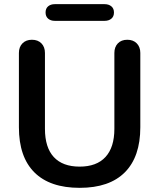

<svg xmlns="http://www.w3.org/2000/svg" viewBox="-20 -903 773 932"><path d="M71.8 -285.2V-646Q71.8 -674.8 88.9 -692.4Q106 -710 135 -710Q164.1 -710 181.2 -692.4Q198.2 -674.8 198.2 -646V-277.8Q198.2 -187 241.2 -140.6Q284.2 -94.2 366.7 -94.2Q449.2 -94.2 492.2 -141.1Q535.2 -188 535.2 -277.8V-646Q535.2 -674.8 552 -692.4Q568.8 -710 597.9 -710Q627 -710 644 -692.4Q661.1 -674.8 661.1 -646V-285.2Q661.1 -142.1 586.2 -66.7Q511.2 8.8 366.7 8.8Q222.2 8.8 147 -66.2Q71.8 -141.1 71.8 -285.2ZM246.1 -882.8H487.8Q507.8 -882.8 520.5 -872.3Q533.2 -861.8 533.2 -842.3Q533.2 -822.8 520.5 -812.3Q507.8 -801.8 487.8 -801.8H246.1Q226.1 -801.8 213.6 -812.5Q201.2 -823.2 201.2 -842.5Q201.2 -861.8 213.6 -872.3Q226.1 -882.8 246.1 -882.8Z"/></svg>

Font: Nunito-Bold
Style: Bold
Weight: 700
Designer: Vernon Adams
Foundry: newtypography
Version: Version 3.000